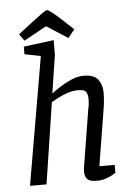

<svg xmlns="http://www.w3.org/2000/svg" viewBox="-58 -891 642 938"><g transform="rotate(-5 263.0 -422.0)"><path d="M378 4Q358 4 345 -1Q332 -6 326 -17.5Q320 -29 320 -47Q320 -53 320.5 -58.5Q321 -64 322 -69L368 -353Q371 -363 372 -376.5Q373 -390 373 -396Q373 -419 365 -432Q357 -445 326 -445Q299 -445 272.5 -436Q246 -427 224.5 -415.5Q203 -404 193 -398L132 0H51L159 -627L80 -643V-680L228 -699V-627L199 -440Q212 -450 238.5 -467.5Q265 -485 297 -499Q329 -513 358 -513Q410 -513 429.5 -486.5Q449 -460 449 -422Q449 -409 448 -394.5Q447 -380 445.5 -367Q444 -354 442 -343L397 -66H472V-27Q470 -25 456.5 -17.5Q443 -10 423 -3Q403 4 378 4ZM301 -703 197 -770 86 -709 62 -742 136 -799Q165 -821 179 -831Q193 -841 199 -844.5Q205 -848 208 -848Q213 -848 226.5 -838Q240 -828 254 -816Q268 -804 273 -799L333 -743Z"/></g></svg>

Font: Faustina
Style: Italic
Weight: 400
Italic angle: -8°
Designer: Alfonso Garcia
Foundry: http://www.omnibus-type.com
Version: Version 1.200